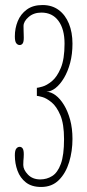

<svg xmlns="http://www.w3.org/2000/svg" viewBox="-20 -731 346 763"><path d="M143.5 12Q106 12 83 -6Q60 -24 49.5 -52.8Q39 -81.5 39 -113.5Q39 -133.5 44.8 -140.5Q50.5 -147.5 58 -147.5Q65.5 -147.5 70 -141Q74.5 -134.5 74.5 -118Q74.5 -109 74 -103.8Q73.5 -98.5 73 -92.5Q72.5 -86.5 72.5 -75.5Q72.5 -56.5 91 -37.2Q109.5 -18 140 -18Q166 -18 187.5 -31.5Q209 -45 221.8 -79.8Q234.5 -114.5 234.5 -178Q234.5 -238.5 219.8 -273.2Q205 -308 184.8 -324.5Q164.5 -341 147.8 -345.5Q131 -350 126.5 -350V-382Q131 -382 148.2 -386.8Q165.5 -391.5 186 -408.2Q206.5 -425 221.5 -460.5Q236.5 -496 236.5 -557.5Q236.5 -615.5 212.2 -648.2Q188 -681 144.5 -681Q114 -681 93.8 -663.5Q73.5 -646 73.5 -627.5Q73.5 -614.5 73.8 -607.5Q74 -600.5 74.2 -595.2Q74.5 -590 74.5 -581Q74.5 -564.5 70 -558.2Q65.5 -552 58 -552Q50.5 -552 44.8 -559Q39 -566 39 -586.5Q39 -618.5 50.5 -646.8Q62 -675 86.5 -693Q111 -711 149 -711Q186.5 -711 213 -691.5Q239.5 -672 253.8 -637.2Q268 -602.5 268 -557.5Q268 -516 258.8 -481.2Q249.5 -446.5 234.2 -421Q219 -395.5 200.8 -381.2Q182.5 -367 164.5 -366.5Q182.5 -366 200.8 -352.5Q219 -339 234.2 -314Q249.5 -289 258.8 -254.8Q268 -220.5 268 -179Q268 -130.5 254.8 -86.8Q241.5 -43 214 -15.5Q186.5 12 143.5 12Z"/></svg>

Font: Imbue Thin 10pt Thin
Style: Regular
Weight: 250
Version: Version 1.102